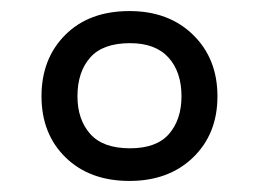

<svg xmlns="http://www.w3.org/2000/svg" viewBox="-20 -744 468 347"><path d="M214 -417Q142 -417 98.5 -459.5Q55 -502 55 -570Q55 -638 98 -681Q141 -724 214 -724Q285 -724 329 -681Q373 -638 373 -570Q373 -502 329 -459.5Q285 -417 214 -417ZM215 -476Q263 -476 285.5 -502Q308 -528 308 -570Q308 -614 284.5 -640Q261 -666 215 -666Q166 -666 143 -640Q120 -614 120 -570Q120 -528 143 -502Q166 -476 215 -476Z"/></svg>

Font: Noto Sans Old Hungarian
Style: Regular
Weight: 400
Designer: Monotype Design Team
Foundry: Monotype Imaging Inc.
Version: Version 2.005; ttfautohint (v1.8.4.7-5d5b)